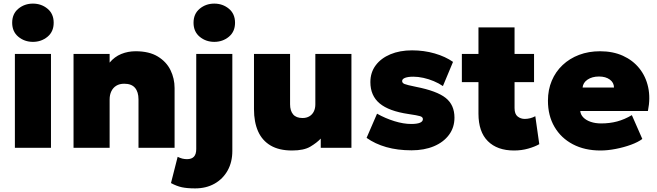

<svg xmlns="http://www.w3.org/2000/svg" viewBox="-20 -819 3642 1064"><path d="M62.5 0V-520H262.5V0ZM162.5 -587Q116 -587 81.8 -615.2Q47.5 -643.5 47.5 -693Q47.5 -742.5 81.8 -770.8Q116 -799 162.5 -799Q209 -799 243.2 -770.8Q277.5 -742.5 277.5 -693Q277.5 -643.5 243.2 -615.2Q209 -587 162.5 -587Z M387.5 0V-520H587.5V-472Q614.5 -504.5 651.8 -519.8Q689 -535 731.5 -535Q806.5 -535 854.2 -506Q902 -477 924.8 -430.5Q947.5 -384 947.5 -331V0H747.5V-268Q747.5 -309.5 728.2 -332.2Q709 -355 668.5 -355Q642.5 -355 624.5 -344Q606.5 -333 597 -313.2Q587.5 -293.5 587.5 -268V0Z M1061.5 225Q1017.5 225 988.2 218.8Q959 212.5 927.5 195.5L964.5 50Q977.5 56.5 990 59.8Q1002.5 63 1016.5 63Q1042 63 1054.8 49.2Q1067.5 35.5 1067.5 7V-520H1267.5V18Q1267.5 79 1241.5 125.8Q1215.5 172.5 1169 198.8Q1122.5 225 1061.5 225ZM1167.5 -587Q1121 -587 1086.8 -615.2Q1052.5 -643.5 1052.5 -693Q1052.5 -742.5 1086.8 -770.8Q1121 -799 1167.5 -799Q1214 -799 1248.2 -770.8Q1282.5 -742.5 1282.5 -693Q1282.5 -643.5 1248.2 -615.2Q1214 -587 1167.5 -587Z M1598.5 15Q1526.5 15 1479.8 -12.5Q1433 -40 1410.2 -91.2Q1387.5 -142.5 1387.5 -214V-520H1587.5V-241Q1587.5 -205 1604.5 -185Q1621.5 -165 1656.5 -165Q1679 -165 1695 -174.8Q1711 -184.5 1719.2 -201.5Q1727.5 -218.5 1727.5 -241V-520H1927.5V0H1757.5V-51Q1736 -28 1700 -6.5Q1664 15 1598.5 15Z M2260.5 14Q2183 14 2120.8 -3.8Q2058.5 -21.5 2011.5 -55L2069.5 -189Q2115.5 -163 2165.8 -147.5Q2216 -132 2258.5 -132Q2291 -132 2307.2 -138.8Q2323.5 -145.5 2323.5 -159Q2323.5 -170.5 2308 -175.2Q2292.5 -180 2244.5 -187Q2135 -203 2083.8 -246Q2032.5 -289 2032.5 -364Q2032.5 -417.5 2062 -457Q2091.5 -496.5 2143.5 -518.2Q2195.5 -540 2263.5 -540Q2329.5 -540 2389 -522.8Q2448.5 -505.5 2490.5 -476L2434.5 -342Q2412 -357.5 2384 -369.2Q2356 -381 2326.5 -387.5Q2297 -394 2270.5 -394Q2242 -394 2225.2 -387.8Q2208.5 -381.5 2208.5 -370Q2208.5 -359 2221.8 -353.5Q2235 -348 2284.5 -338Q2401.5 -315 2450 -276.2Q2498.5 -237.5 2498.5 -167Q2498.5 -112.5 2468.2 -71.8Q2438 -31 2384.5 -8.5Q2331 14 2260.5 14Z M2828.5 15Q2735.5 15 2683.5 -36.8Q2631.5 -88.5 2631.5 -189V-667H2831.5V-520H2939.5V-364H2831.5V-220Q2831.5 -187 2848.5 -173.5Q2865.5 -160 2888.5 -160Q2903 -160 2918 -163.8Q2933 -167.5 2946.5 -175L2968.5 -20Q2944 -6 2907.2 4.5Q2870.5 15 2828.5 15ZM2539.5 -364V-520H2647.5V-364Z M3307.5 15Q3220 15 3154.5 -19.5Q3089 -54 3052.8 -116Q3016.5 -178 3016.5 -261Q3016.5 -321.5 3037.8 -371.8Q3059 -422 3097.8 -458.5Q3136.5 -495 3189.2 -515Q3242 -535 3305.5 -535Q3376.5 -535 3431.8 -510Q3487 -485 3523 -440.2Q3559 -395.5 3572 -335.2Q3585 -275 3570.5 -204H3195.5Q3197.5 -183.5 3212.8 -168Q3228 -152.5 3253.5 -143.8Q3279 -135 3311.5 -135Q3359 -135 3400 -146Q3441 -157 3481.5 -181L3539.5 -49Q3516.5 -31.5 3477 -17Q3437.5 -2.5 3392.5 6.2Q3347.5 15 3307.5 15ZM3208.5 -334H3382.5Q3382.5 -361 3359.5 -378Q3336.5 -395 3299.5 -395Q3261.5 -395 3236.2 -378Q3211 -361 3208.5 -334Z"/></svg>

Font: Geologica Roman Black
Style: Regular
Weight: 900
Designer: Sindre Bremnes, Frode Helland
Foundry: Monokrom Skriftforlag AS
Version: Version 1.010;gftools[0.9.28]